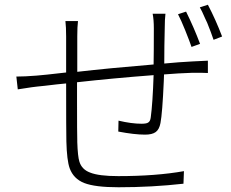

<svg xmlns="http://www.w3.org/2000/svg" viewBox="-20 -788 975 810"><path d="M480 2Q381 2 335 -16Q290 -34 274 -78Q262 -111 260 -192Q259 -232 259 -436Q225 -433 168 -426Q147 -424 138.5 -423Q130 -422 114 -420Q73 -414 55 -411L49 -465Q84 -465 134 -469Q162 -471 257 -482H259V-558V-634Q259 -674 256 -699H309Q306 -675 306 -635V-485Q435 -500 628 -516Q629 -567 629 -668Q629 -705 624 -730H678Q675 -706 675 -669Q674 -647 673.5 -595Q673 -543 673 -520Q735 -526 794 -529Q801 -529 815 -530Q844 -531 857 -532V-480Q844 -481 793 -481Q732 -479 672 -474Q672 -465 671 -446Q665 -310 657 -269Q652 -242 637 -231Q622 -220 592 -220Q547 -220 479 -233L480 -279Q535 -266 577 -266Q598 -266 605 -271Q614 -276 616 -293Q624 -351 628 -471Q457 -458 305 -441Q305 -414 305 -361Q305 -222 306 -196Q306 -193 306 -189Q308 -127 315 -106Q325 -73 360 -60Q397 -45 479 -45Q638 -45 756 -66L754 -13Q621 2 480 2ZM788 -590Q781 -611 761 -661Q744 -703 731 -728L765 -739Q799 -670 824 -603ZM881 -620Q871 -650 854 -692Q851 -698 846 -709Q831 -744 823 -757L857 -768Q890 -705 917 -634Z"/></svg>

Font: GenSekiGothic TW L
Style: Regular
Weight: 300
Version: Version 1.501;PS 1;hotconv 16.6.51;makeotf.lib2.5.65220